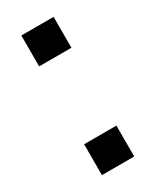

<svg xmlns="http://www.w3.org/2000/svg" viewBox="-117 -436 384 474"><g transform="rotate(-30 75.0 -199.0)"><path d="M29 0V-88H121V0ZM29 -310V-398H121V-310Z"/></g></svg>

Font: Rokkitt SemiBold Medium
Style: Regular
Weight: 500
Version: Version 3.103